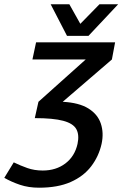

<svg xmlns="http://www.w3.org/2000/svg" viewBox="-30 -864 570 894"><path d="M152 10Q103 10 63 -3.5Q23 -17 -10 -36L34 -108Q65 -93 97.5 -81.5Q130 -70 169 -70Q231 -70 274.5 -103Q318 -136 331 -194Q340 -236 325.5 -262.5Q311 -289 264.5 -301.5Q218 -314 132 -314L149 -390L369 -587H121L138 -667H506L491 -587L262 -390Q338 -386 381.5 -359Q425 -332 439.5 -288.5Q454 -245 443 -194Q430 -136 394.5 -89.5Q359 -43 299 -16.5Q239 10 152 10ZM520 -844 382 -697H282L206 -844H293L344 -753L433 -844Z"/></svg>

Font: Epunda Sans Medium
Style: Italic
Weight: 500
Italic angle: -12.0243°
Designer: Simon Atzbach
Foundry: typofactur
Version: Version 2.204; ttfautohint (v1.8.4.7-5d5b)